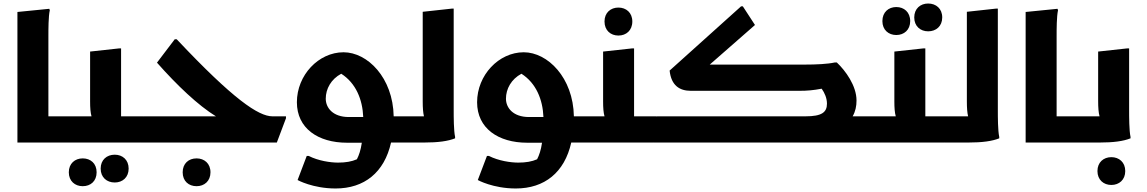

<svg xmlns="http://www.w3.org/2000/svg" viewBox="-20 -810 6515 1091"><path d="M255 -149V-604C255 -644 255 -716 263 -752L260 -760L79 -742V0H365L385 -20V-149Z M668 -149V-535H657L492 -517V-233C492 -198 494 -170 500 -149H384L364 -129V0H777L797 -20V-149ZM632 69C587 69 552 98 552 148C552 198 587 227 632 227C676 227 711 198 711 148C711 98 676 69 632 69ZM450 90C406 90 371 119 371 169C371 219 406 248 450 248C495 248 529 219 529 169C529 119 495 90 450 90Z M1528 -149C1449 -149 1305 -246 984 -587H973L872 -454C987 -324 1105 -212 1207 -149H798L778 -129V0H1553L1605 -138V-149ZM1097 90C1052 90 1018 119 1018 169C1018 219 1052 248 1097 248C1141 248 1176 219 1176 169C1176 119 1141 90 1097 90Z M2217 -149C2213 -369 2068 -513 1932 -513C1790 -513 1667 -383 1667 -229C1667 -81 1787 1 1952 1H2036C2030 42 2020 72 2008 95C1979 108 1944 114 1901 114C1858 114 1789 104 1734 76H1723L1671 213C1671 213 1757 261 1887 261C2050 261 2164 170 2202 0H2276L2296 -20V-149ZM1831 -249C1831 -305 1861 -360 1919 -391C2002 -338 2040 -245 2044 -145H1962C1871 -145 1831 -198 1831 -249Z M2558 -186V-761H2547L2382 -743V-233C2382 -198 2384 -170 2389 -149H2276L2256 -129V0H2387C2471 0 2526 -8 2566 -24V-32C2558 -68 2558 -146 2558 -186Z M3241 -149C3237 -369 3092 -513 2956 -513C2814 -513 2691 -383 2691 -229C2691 -81 2811 1 2976 1H3060C3054 42 3044 72 3032 95C3003 108 2968 114 2925 114C2882 114 2813 104 2758 76H2747L2695 213C2695 213 2781 261 2911 261C3074 261 3188 170 3226 0H3300L3320 -20V-149ZM2855 -249C2855 -305 2885 -360 2943 -391C3026 -338 3064 -245 3068 -145H2986C2895 -145 2855 -198 2855 -249Z M3494 -608C3538 -608 3573 -637 3573 -688C3573 -738 3538 -767 3494 -767C3450 -767 3415 -738 3415 -688C3415 -637 3450 -608 3494 -608ZM3583 -149V-535H3572L3407 -517V-233C3407 -198 3409 -170 3415 -149H3299L3279 -129V0H3692L3712 -20V-149Z M4825 -149C4841 -177 4847 -207 4847 -239C4847 -323 4784 -409 4735 -455H4723C4683 -446 4617 -443 4554 -443H4013L4270 -668L4201 -774H4191L3785 -409C3794 -324 3842 -294 3905 -294H4523C4567 -294 4601 -297 4649 -306C4666 -282 4679 -252 4679 -221C4679 -172 4650 -149 4557 -149H3714L3694 -129L3693 0H4935L4955 -20V-149Z M5254 -632C5299 -632 5334 -661 5334 -711C5334 -761 5299 -790 5254 -790C5210 -790 5175 -761 5175 -711C5175 -661 5210 -632 5254 -632ZM5073 -611C5117 -611 5152 -640 5152 -690C5152 -741 5117 -770 5073 -770C5029 -770 4994 -741 4994 -690C4994 -640 5029 -611 5073 -611ZM5238 -149V-535H5227L5062 -517V-233C5062 -198 5064 -170 5070 -149H4954L4934 -129V0H5347L5367 -20V-149Z M5650 -186V-761H5639L5474 -743V-233C5474 -198 5476 -170 5481 -149H5368L5348 -129V0H5479C5563 0 5618 -8 5658 -24V-32C5650 -68 5650 -146 5650 -186Z M5984 -149V-604C5984 -644 5984 -716 5992 -752L5989 -760L5808 -742V0H6094L6114 -20V-149Z M6396 -186V-535H6385L6220 -517V-236C6220 -200 6222 -170 6228 -149H6114L6094 -129V0H6225C6309 0 6364 -8 6404 -24V-32C6396 -68 6396 -146 6396 -186ZM6295 83C6251 83 6216 112 6216 162C6216 212 6251 241 6295 241C6339 241 6374 212 6374 162C6374 112 6339 83 6295 83Z"/></svg>

Font: Kufam Arabic Latin Roman Bold
Style: Regular
Weight: 700
Designer: Wael Morcos & Artur Schmal
Version: Version 1.200;PS 001.200;hotconv 1.0.88;makeotf.lib2.5.64775